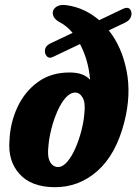

<svg xmlns="http://www.w3.org/2000/svg" viewBox="-20 -751 554 780"><path d="M485 -255Q451.5 -123.5 375.8 -56.5Q300 10.5 200.5 9.5Q106.5 8.5 59 -44.5Q11.5 -97.5 18.5 -180.5Q21.5 -252.5 51 -315.8Q80.5 -379 134.2 -418Q188 -457 264 -456.5Q319 -456.5 346 -427Q339.5 -507 305 -572L195.5 -520Q181.5 -513 173.2 -519.8Q165 -526.5 163 -537Q158.5 -562 185.5 -575L275 -617.5Q252 -645 225.5 -659Q205 -670 198.5 -682.2Q192 -694.5 195.5 -706.5Q199.5 -719 213.8 -726.2Q228 -733.5 253.5 -729.5Q325.5 -718.5 383 -669L478.5 -714.5Q494.5 -722 503 -717.5Q511.5 -713 513.5 -702Q516 -690.5 510 -678.5Q504 -666.5 488 -659L422 -627.5Q475 -561 494.2 -463.5Q513.5 -366 485 -255ZM214.5 -72.5Q234.5 -72 253 -93.5Q271.5 -115 286.2 -148.8Q301 -182.5 310.5 -219.5Q320 -256.5 322.5 -287.5Q328 -332.5 316.2 -353.5Q304.5 -374.5 286 -375Q265 -375 246.2 -353.5Q227.5 -332 212.8 -298.2Q198 -264.5 188.8 -227.5Q179.5 -190.5 177 -160.5Q171.5 -116.5 182.5 -95Q193.5 -73.5 214.5 -72.5Z"/></svg>

Font: Fraunces 144pt S100
Style: Bold Italic
Weight: 700
Italic angle: -16°
Version: Version 1.000; ttfautohint (v1.8.3)